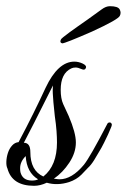

<svg xmlns="http://www.w3.org/2000/svg" viewBox="-31 -596 409 620"><path d="M143 -19Q150 -18 154.5 -17.5Q159 -17 161 -17Q201 -17 240 -64Q260 -89 315 -195Q317 -200 322 -200.5Q327 -201 329 -197Q332 -194 327 -183Q322 -172 318 -162Q314 -153 305 -135Q296 -117 289 -106Q283 -95 273 -79Q263 -63 253 -54L232 -32Q216 -16 192 -8Q154 4 120 -6Q99 4 79 4Q8 4 -7 -52Q-11 -60 -10.5 -74Q-10 -88 -5.5 -102Q-1 -116 8 -126Q17 -136 29 -137Q55 -186 76.5 -229.5Q98 -273 116 -312Q156 -397 209 -397Q223 -397 236.5 -390.5Q250 -384 246 -376Q243 -368 232 -373Q221 -378 213 -378Q205 -378 199 -375Q165 -359 165 -306Q165 -278 173 -260Q181 -242 191 -221Q214 -167 214 -136Q214 -103 193 -71Q172 -39 143 -19ZM109 -26Q153 -61 153 -136Q153 -152 151.5 -173Q150 -194 146 -221Q143 -248 141.5 -265.5Q140 -283 139.5 -294Q139 -305 139.5 -311Q140 -317 140 -320Q102 -244 78.5 -198Q55 -152 46 -135Q67 -135 67 -105Q67 -45 109 -26ZM34 -53Q34 -45 35 -40Q42 -13 72 -13Q85 -13 92 -17Q55 -39 52 -92Q34 -74 34 -53ZM170 -456Q169 -456 166.5 -457.5Q164 -459 164 -462Q164 -465 166 -469Q167 -472 194 -492Q208 -502 222 -512Q236 -522 252 -533Q283 -555 297 -565.5Q311 -576 324 -576Q350 -576 355.5 -565.5Q361 -555 356 -545Q351 -533 266 -494Q179 -456 170 -456Z"/></svg>

Font: #9Slide05 Great Vibes
Style: Regular
Weight: 400
Designer: Robert E. Leuschke
Foundry: Robert E. Leuschke
Version: Version 1.001